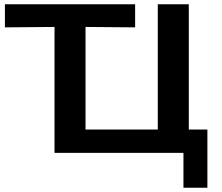

<svg xmlns="http://www.w3.org/2000/svg" viewBox="-20 -715 1039 898"><path d="M3 -587V-695H612V-587L380 -589V-109H718V-695H863V-109H950V163H838V0H235V-589Z"/></svg>

Font: Coval
Style: ExtraBold
Weight: 800
Foundry: Context Ltd
Version: Version 001.000